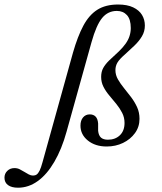

<svg xmlns="http://www.w3.org/2000/svg" viewBox="-167 -651 734 868"><path d="M-85.5 197.6Q-114.5 197.6 -130.6 185.9Q-146.8 174.2 -146.8 152.4Q-146.8 133.9 -133.9 121.4Q-121 108.9 -101.6 108.9Q-88.7 108.9 -78.2 114.1Q-67.7 119.4 -57.3 125.8Q-46.8 132.3 -37.1 137.5Q-27.4 142.7 -17.7 142.7Q-8.1 142.7 -1.2 137.9Q5.6 133.1 12.1 120.2Q18.5 107.3 25 83.1L162.9 -412.9Q183.9 -486.3 209.7 -534.7Q235.5 -583.1 273 -606.9Q310.5 -630.6 366.9 -630.6Q408.1 -630.6 435.1 -617.7Q462.1 -604.8 475 -583.5Q487.9 -562.1 487.9 -535.5Q487.9 -508.9 474.6 -486.7Q461.3 -464.5 440.7 -444.8Q420.2 -425 397.6 -404.8Q372.6 -383.1 363.7 -367.7Q354.8 -352.4 354.8 -333.9Q354.8 -312.1 366.1 -292.3Q377.4 -272.6 393.5 -252.8Q409.7 -233.1 425.8 -211.7Q441.9 -190.3 452.8 -166.5Q463.7 -142.7 463.7 -113.7Q463.7 -77.4 443.1 -49.2Q422.6 -21 389.1 -4.8Q355.6 11.3 315.3 11.3Q263.7 11.3 230.2 -15.7Q196.8 -42.7 196.8 -83.1Q196.8 -106.5 208.5 -120.2Q220.2 -133.9 238.7 -133.9Q255.6 -133.9 265.3 -123.8Q275 -113.7 276.6 -92.7Q276.6 -85.5 276.6 -75.8Q276.6 -66.1 276.6 -59.7Q279 -37.9 289.9 -28.6Q300.8 -19.4 321 -19.4Q354 -19.4 375 -39.5Q396 -59.7 396 -95.2Q396 -120.2 385.1 -141.1Q374.2 -162.1 358.9 -181Q343.5 -200 327.4 -219Q311.3 -237.9 300.8 -258.5Q290.3 -279 290.3 -303.2Q290.3 -326.6 299.6 -343.5Q308.9 -360.5 326.6 -377.8Q344.4 -395.2 369.4 -417.7Q387.9 -435.5 400.4 -452.8Q412.9 -470.2 418.5 -487.9Q424.2 -505.6 424.2 -524.2Q424.2 -563.7 406.9 -582.7Q389.5 -601.6 361.3 -601.6Q321 -601.6 294.8 -569.8Q268.5 -537.9 246.8 -460.5L133.9 -55.6Q112.1 23.4 78.6 80.6Q45.2 137.9 3.6 167.7Q-37.9 197.6 -85.5 197.6Z"/></svg>

Font: Playfair 12pt Light
Style: Italic
Weight: 300
Italic angle: -15.6°
Designer: Claus Eggers Sørensen
Foundry: Claus Eggers Sørensen
Version: Version 2.000;gftools[0.9.28]